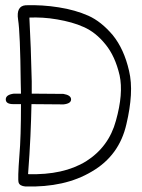

<svg xmlns="http://www.w3.org/2000/svg" viewBox="-20 -735 540 732"><path d="M78 -715Q110 -716 141.5 -714Q173 -712 204 -707Q236 -702 264 -694Q292 -686 317 -675Q366 -653 410 -601Q453 -548 472 -465Q482 -423 479 -372Q476 -321 462 -262Q435 -142 330 -81Q278 -50 215 -36Q152 -22 77 -24Q55 -26 51 -39Q47 -52 54 -143Q57 -177 58.5 -226Q60 -275 60 -338H31Q2 -338 2 -356Q2 -374 33 -378H60Q59 -399 59 -421Q58 -515 55.5 -575Q53 -635 49 -660Q41 -712 78 -715ZM87 -71Q222 -67 308 -120Q395 -175 422 -275Q451 -378 436 -448Q419 -521 382 -566Q345 -612 299 -632Q277 -642 252 -649Q227 -656 198 -661Q169 -666 142.5 -667.5Q116 -669 92 -668Q98 -557 101 -425Q101 -402 101 -378L222 -377Q251 -372 251 -356Q251 -340 222 -337L100 -338Q99 -282 96 -215.5Q93 -149 87 -71Z"/></svg>

Font: Yomogi
Style: Regular
Weight: 400
Designer: satsuyako
Foundry: satsuyako
Version: Version 3.100